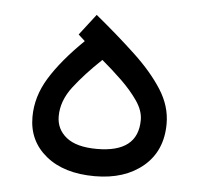

<svg xmlns="http://www.w3.org/2000/svg" viewBox="-39 -468 537 507"><g transform="rotate(5 229.0 -214.5)"><path d="M172.4 -355 154.8 -371.1 197.8 -426.8Q257.3 -377.9 304.4 -333.7Q351.6 -289.6 379.2 -246.3Q406.7 -203.1 406.7 -156.7Q406.7 -84.5 357.7 -43.2Q308.6 -2 229.5 -2Q147.9 -2 100.1 -41Q52.2 -80.1 52.2 -143.6Q52.2 -197.8 83 -247.8Q113.8 -297.9 172.4 -355ZM337.9 -160.6Q337.9 -185.1 320.3 -210.7Q302.7 -236.3 276.4 -261.7Q250 -287.1 223.1 -309.6Q179.2 -268.1 150.1 -230.2Q121.1 -192.4 121.1 -151.4Q121.1 -117.2 147.9 -95.7Q174.8 -74.2 229 -74.2Q337.9 -74.2 337.9 -160.6Z"/></g></svg>

Font: Vazirmatn RD UI Light
Style: Regular
Weight: 300
Designer: Saber Rastikerdar
Foundry: Saber Rastikerdar
Version: Version 33.003